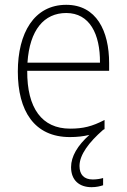

<svg xmlns="http://www.w3.org/2000/svg" viewBox="-20 -559 527 797"><path d="M310 130C310 83 350 31 407 -19C409 -21 412 -22 414 -23V-61C362 -34 325 -25 271 -25C154 -25 92 -110 93 -265H433V-297C433 -431 380 -539 255 -539C121 -539 54 -421 54 -262C54 -99 122 10 270 10C300 10 326 7 351 1C302 45 275 90 275 135C275 190 310 218 360 218C380 218 396 214 408 210V180C398 183 382 186 365 186C329 186 310 166 310 130ZM255 -505C352 -505 396 -418 395 -299H94C103 -435 163 -505 255 -505Z"/></svg>

Font: Noto Sans Myanmar SemiCondensed ExtraLight
Style: Regular
Weight: 200
Width: 4
Designer: Monotype Design Team
Foundry: Monotype Imaging Inc.
Version: Version 2.107